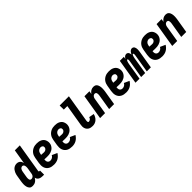

<svg xmlns="http://www.w3.org/2000/svg" viewBox="368 -2245 3764 3764"><g transform="rotate(-45 2250.0 -363.5)"><path d="M128 8Q109 8 91.5 3Q74 -2 61.5 -14Q49 -26 40.5 -42Q32 -58 28 -75.5Q24 -93 22 -111.5Q20 -130 21 -149Q22 -168 24 -187Q26 -206 29 -225L49 -345Q52 -366 57.5 -387Q63 -408 73 -428.5Q83 -449 96.5 -468Q110 -487 129 -501Q148 -515 169.5 -521.5Q191 -528 212 -528Q233 -528 252.5 -521.5Q272 -515 286.5 -501.5Q301 -488 309 -470.5Q317 -453 321 -433L371 -735H509L408 -124Q407 -116 411 -111Q415 -106 423 -106H440V8H404Q380 8 358 4Q336 0 316.5 -10.5Q297 -21 284.5 -39Q272 -57 269 -80Q258 -61 243 -44Q228 -27 209.5 -15Q191 -3 170 2.5Q149 8 128 8ZM204 -106Q218 -106 231.5 -111.5Q245 -117 255.5 -127.5Q266 -138 271.5 -151.5Q277 -165 279 -178L299 -298Q301 -311 302 -323Q303 -335 302.5 -347Q302 -359 299.5 -371Q297 -383 291.5 -392.5Q286 -402 275.5 -408Q265 -414 253 -414Q238 -414 224.5 -405Q211 -396 203 -382.5Q195 -369 190.5 -354.5Q186 -340 184 -326L164 -206Q162 -195 161.5 -184.5Q161 -174 161 -163.5Q161 -153 163 -142.5Q165 -132 170 -123.5Q175 -115 184 -110.5Q193 -106 204 -106Z M722 8Q691 8 661 2.5Q631 -3 605.5 -17Q580 -31 561.5 -53.5Q543 -76 534 -104Q525 -132 524.5 -162.5Q524 -193 529 -225L549 -345Q553 -370 561.5 -394.5Q570 -419 585 -441Q600 -463 621.5 -480.5Q643 -498 667.5 -509Q692 -520 717.5 -524Q743 -528 768 -528Q794 -528 820 -524Q846 -520 869 -509.5Q892 -499 910.5 -482Q929 -465 939 -443Q949 -421 953.5 -395Q958 -369 953 -343Q950 -320 939 -298.5Q928 -277 911.5 -259Q895 -241 873 -228.5Q851 -216 828.5 -209Q806 -202 783 -200Q760 -198 738 -198Q717 -198 696.5 -198.5Q676 -199 655 -201Q652 -183 653.5 -164.5Q655 -146 663.5 -131Q672 -116 687.5 -107.5Q703 -99 722 -99Q736 -99 750 -102.5Q764 -106 777 -113.5Q790 -121 800 -132.5Q810 -144 817 -157L925 -108Q909 -82 887 -59Q865 -36 838 -20.5Q811 -5 781 1.5Q751 8 722 8ZM750 -303Q762 -303 774.5 -306Q787 -309 798 -316.5Q809 -324 816.5 -335Q824 -346 826 -359Q828 -372 825 -384Q822 -396 813.5 -404.5Q805 -413 793 -417Q781 -421 768 -421Q751 -421 733.5 -413.5Q716 -406 703.5 -392Q691 -378 685 -361Q679 -344 676 -327L673 -308Q683 -307 692 -306.5Q701 -306 711 -305.5Q721 -305 730.5 -304Q740 -303 750 -303Z M1222 8Q1191 8 1161 2.5Q1131 -3 1105.5 -17Q1080 -31 1061.5 -53.5Q1043 -76 1034 -104Q1025 -132 1024.5 -162.5Q1024 -193 1029 -225L1049 -345Q1053 -370 1061.5 -394.5Q1070 -419 1085 -441Q1100 -463 1121.5 -480.5Q1143 -498 1167.5 -509Q1192 -520 1217.5 -524Q1243 -528 1268 -528Q1294 -528 1320 -524Q1346 -520 1369 -509.5Q1392 -499 1410.5 -482Q1429 -465 1439 -443Q1449 -421 1453.5 -395Q1458 -369 1453 -343Q1450 -320 1439 -298.5Q1428 -277 1411.5 -259Q1395 -241 1373 -228.5Q1351 -216 1328.5 -209Q1306 -202 1283 -200Q1260 -198 1238 -198Q1217 -198 1196.5 -198.5Q1176 -199 1155 -201Q1152 -183 1153.5 -164.5Q1155 -146 1163.5 -131Q1172 -116 1187.5 -107.5Q1203 -99 1222 -99Q1236 -99 1250 -102.5Q1264 -106 1277 -113.5Q1290 -121 1300 -132.5Q1310 -144 1317 -157L1425 -108Q1409 -82 1387 -59Q1365 -36 1338 -20.5Q1311 -5 1281 1.5Q1251 8 1222 8ZM1250 -303Q1262 -303 1274.5 -306Q1287 -309 1298 -316.5Q1309 -324 1316.5 -335Q1324 -346 1326 -359Q1328 -372 1325 -384Q1322 -396 1313.5 -404.5Q1305 -413 1293 -417Q1281 -421 1268 -421Q1251 -421 1233.5 -413.5Q1216 -406 1203.5 -392Q1191 -378 1185 -361Q1179 -344 1176 -327L1173 -308Q1183 -307 1192 -306.5Q1201 -306 1211 -305.5Q1221 -305 1230.5 -304Q1240 -303 1250 -303Z M1792 8Q1767 8 1743 3.5Q1719 -1 1699 -12.5Q1679 -24 1664.5 -42.5Q1650 -61 1643 -83Q1636 -105 1635.5 -130Q1635 -155 1640 -180L1713 -621H1615L1614 -735H1870L1775 -161Q1774 -153 1773 -144.5Q1772 -136 1773.5 -128Q1775 -120 1779 -113Q1783 -106 1792 -106Q1803 -106 1815 -109.5Q1827 -113 1837 -121.5Q1847 -130 1853.5 -141Q1860 -152 1863 -164L1969 -145Q1962 -115 1946.5 -86.5Q1931 -58 1907 -35.5Q1883 -13 1852.5 -2.5Q1822 8 1792 8Z M2000 0 2086 -520H2224L2213 -455Q2224 -471 2237.5 -485Q2251 -499 2268 -509Q2285 -519 2303.5 -523.5Q2322 -528 2340 -528Q2359 -528 2376 -522.5Q2393 -517 2405.5 -505Q2418 -493 2426 -477Q2434 -461 2438 -443.5Q2442 -426 2443.5 -407.5Q2445 -389 2444.5 -370.5Q2444 -352 2442 -333Q2440 -314 2437 -295L2388 0H2250L2302 -314Q2304 -325 2305 -335.5Q2306 -346 2305.5 -356.5Q2305 -367 2303.5 -377Q2302 -387 2297.5 -395.5Q2293 -404 2283.5 -409Q2274 -414 2264 -414Q2251 -414 2238 -408Q2225 -402 2216 -391.5Q2207 -381 2201.5 -368Q2196 -355 2194 -342L2138 0Z M2722 8Q2691 8 2661 2.5Q2631 -3 2605.5 -17Q2580 -31 2561.5 -53.5Q2543 -76 2534 -104Q2525 -132 2524.5 -162.5Q2524 -193 2529 -225L2549 -345Q2553 -370 2561.5 -394.5Q2570 -419 2585 -441Q2600 -463 2621.5 -480.5Q2643 -498 2667.5 -509Q2692 -520 2717.5 -524Q2743 -528 2768 -528Q2794 -528 2820 -524Q2846 -520 2869 -509.5Q2892 -499 2910.5 -482Q2929 -465 2939 -443Q2949 -421 2953.5 -395Q2958 -369 2953 -343Q2950 -320 2939 -298.5Q2928 -277 2911.5 -259Q2895 -241 2873 -228.5Q2851 -216 2828.5 -209Q2806 -202 2783 -200Q2760 -198 2738 -198Q2717 -198 2696.5 -198.5Q2676 -199 2655 -201Q2652 -183 2653.5 -164.5Q2655 -146 2663.5 -131Q2672 -116 2687.5 -107.5Q2703 -99 2722 -99Q2736 -99 2750 -102.5Q2764 -106 2777 -113.5Q2790 -121 2800 -132.5Q2810 -144 2817 -157L2925 -108Q2909 -82 2887 -59Q2865 -36 2838 -20.5Q2811 -5 2781 1.5Q2751 8 2722 8ZM2750 -303Q2762 -303 2774.5 -306Q2787 -309 2798 -316.5Q2809 -324 2816.5 -335Q2824 -346 2826 -359Q2828 -372 2825 -384Q2822 -396 2813.5 -404.5Q2805 -413 2793 -417Q2781 -421 2768 -421Q2751 -421 2733.5 -413.5Q2716 -406 2703.5 -392Q2691 -378 2685 -361Q2679 -344 2676 -327L2673 -308Q2683 -307 2692 -306.5Q2701 -306 2711 -305.5Q2721 -305 2730.5 -304Q2740 -303 2750 -303Z M2981 0 3067 -520H3179L3170 -468Q3177 -480 3185 -491Q3193 -502 3203.5 -510.5Q3214 -519 3226 -523.5Q3238 -528 3251 -528Q3266 -528 3279.5 -520.5Q3293 -513 3301 -500.5Q3309 -488 3312.5 -473.5Q3316 -459 3316 -443Q3322 -458 3330.5 -473Q3339 -488 3350.5 -500.5Q3362 -513 3377 -520.5Q3392 -528 3407 -528Q3424 -528 3438 -519.5Q3452 -511 3459.5 -497.5Q3467 -484 3470 -468Q3473 -452 3473.5 -435Q3474 -418 3472 -401.5Q3470 -385 3468 -368L3407 0H3295L3359 -387Q3360 -394 3360 -401Q3360 -408 3359.5 -415Q3359 -422 3355.5 -428.5Q3352 -435 3345 -435Q3337 -435 3332 -427Q3327 -419 3324 -411.5Q3321 -404 3318.5 -396Q3316 -388 3314 -380.5Q3312 -373 3310.5 -365Q3309 -357 3307 -349L3250 0H3138L3202 -387Q3203 -394 3203 -401Q3203 -408 3202.5 -415Q3202 -422 3199 -428.5Q3196 -435 3188 -435Q3181 -435 3175.5 -427Q3170 -419 3167 -411.5Q3164 -404 3161.5 -396Q3159 -388 3157 -380.5Q3155 -373 3153.5 -365Q3152 -357 3150 -349L3093 0Z M3722 8Q3691 8 3661 2.5Q3631 -3 3605.5 -17Q3580 -31 3561.5 -53.5Q3543 -76 3534 -104Q3525 -132 3524.5 -162.5Q3524 -193 3529 -225L3549 -345Q3553 -370 3561.5 -394.5Q3570 -419 3585 -441Q3600 -463 3621.5 -480.5Q3643 -498 3667.5 -509Q3692 -520 3717.5 -524Q3743 -528 3768 -528Q3794 -528 3820 -524Q3846 -520 3869 -509.5Q3892 -499 3910.5 -482Q3929 -465 3939 -443Q3949 -421 3953.5 -395Q3958 -369 3953 -343Q3950 -320 3939 -298.5Q3928 -277 3911.5 -259Q3895 -241 3873 -228.5Q3851 -216 3828.5 -209Q3806 -202 3783 -200Q3760 -198 3738 -198Q3717 -198 3696.5 -198.5Q3676 -199 3655 -201Q3652 -183 3653.5 -164.5Q3655 -146 3663.5 -131Q3672 -116 3687.5 -107.5Q3703 -99 3722 -99Q3736 -99 3750 -102.5Q3764 -106 3777 -113.5Q3790 -121 3800 -132.5Q3810 -144 3817 -157L3925 -108Q3909 -82 3887 -59Q3865 -36 3838 -20.5Q3811 -5 3781 1.5Q3751 8 3722 8ZM3750 -303Q3762 -303 3774.5 -306Q3787 -309 3798 -316.5Q3809 -324 3816.5 -335Q3824 -346 3826 -359Q3828 -372 3825 -384Q3822 -396 3813.5 -404.5Q3805 -413 3793 -417Q3781 -421 3768 -421Q3751 -421 3733.5 -413.5Q3716 -406 3703.5 -392Q3691 -378 3685 -361Q3679 -344 3676 -327L3673 -308Q3683 -307 3692 -306.5Q3701 -306 3711 -305.5Q3721 -305 3730.5 -304Q3740 -303 3750 -303Z M4000 0 4086 -520H4224L4213 -455Q4224 -471 4237.5 -485Q4251 -499 4268 -509Q4285 -519 4303.5 -523.5Q4322 -528 4340 -528Q4359 -528 4376 -522.5Q4393 -517 4405.5 -505Q4418 -493 4426 -477Q4434 -461 4438 -443.5Q4442 -426 4443.5 -407.5Q4445 -389 4444.5 -370.5Q4444 -352 4442 -333Q4440 -314 4437 -295L4388 0H4250L4302 -314Q4304 -325 4305 -335.5Q4306 -346 4305.5 -356.5Q4305 -367 4303.5 -377Q4302 -387 4297.5 -395.5Q4293 -404 4283.5 -409Q4274 -414 4264 -414Q4251 -414 4238 -408Q4225 -402 4216 -391.5Q4207 -381 4201.5 -368Q4196 -355 4194 -342L4138 0Z"/></g></svg>

Font: Iosevka Curly Heavy
Style: Italic
Weight: 900
Italic angle: -9°
Monospace: yes
Designer: Belleve Invis
Foundry: Belleve Invis
Version: Version 22.1.2; ttfautohint (v1.8.4)